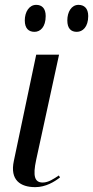

<svg xmlns="http://www.w3.org/2000/svg" viewBox="-20 -761 383 790"><path d="M296 -630C320 -630 343 -650 343 -695C343 -727 326 -741 303 -741C274 -741 257 -712 257 -677C257 -644 272 -630 296 -630ZM122 -630C146 -630 168 -650 168 -695C168 -727 152 -741 129 -741C100 -741 82 -712 82 -677C82 -644 98 -630 122 -630ZM125 9C168 9 204 -13 227 -31L222 -39C201 -25 179 -10 156 -10C123 -10 114 -35 129 -104L223 -536H129L37 -99C20 -20 64 9 125 9Z"/></svg>

Font: Noto Serif Display SemiCondensed
Style: Italic
Weight: 400
Width: 4
Italic angle: -12°
Designer: Monotype Design Team
Foundry: Monotype Imaging Inc.
Version: Version 2.009